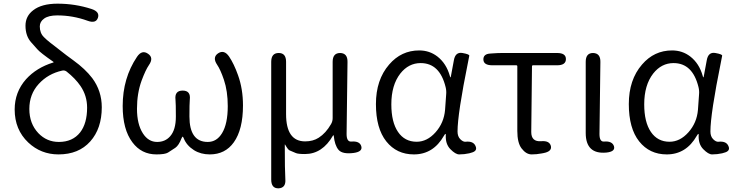

<svg xmlns="http://www.w3.org/2000/svg" viewBox="-20 -829 4014 1047"><path d="M299 13Q203 13 134 -52Q60 -122 60 -232Q60 -327 122 -397Q179 -460 270 -488Q275 -489 271 -492Q199 -542 183 -561Q167 -579 151 -597Q119 -632 119 -689Q119 -741 161 -773Q207 -809 294 -809Q390 -809 479 -780Q525 -765 514 -732Q503 -699 457 -716Q377 -745 292 -745Q245 -745 221 -728Q197 -711 197 -685Q197 -649 219 -627Q235 -611 253 -597L342 -528Q361 -514 380 -500Q445 -453 483 -403Q535 -333 535 -244Q535 -128 472 -57.5Q409 13 299 13ZM301 -55Q376 -55 417 -107Q455 -156 455 -242Q455 -307 419 -360Q391 -401 343 -439Q332 -447 319 -444Q242 -427 191 -371Q140 -315 140 -235Q140 -155 189 -103Q235 -55 301 -55Z M833 13Q751 13 702 -53Q649 -123 649 -251Q649 -403 727 -519Q754 -559 787 -536Q820 -514 792 -474Q774 -448 752 -389Q727 -320 727 -236Q727 -152 759 -102Q789 -55 837 -55Q881 -55 908 -86Q939 -121 939 -193Q939 -265 937 -285Q931 -335 976 -335Q1021 -335 1015 -286Q1013 -263 1013 -194Q1013 -55 1113 -55Q1162 -55 1191 -103Q1222 -154 1222 -250Q1222 -332 1201 -394Q1182 -450 1164 -476Q1137 -516 1169 -538Q1202 -560 1229 -521Q1256 -481 1278 -419Q1305 -344 1305 -254Q1305 -123 1255 -53Q1208 13 1124 13Q1075 13 1038 -10Q997 -36 982 -75Q978 -84 976 -84Q974 -84 970 -75Q955 -36 936 -23Q916 -10 896 3Q880 13 833 13Z M1499 198Q1459 199 1459 150V-492Q1459 -540 1500 -540Q1540 -540 1540 -492V-207Q1540 -58 1644 -58Q1687 -58 1718 -78Q1757 -103 1785 -152Q1794 -167 1794 -185V-492Q1794 -540 1835 -540Q1876 -539 1875 -491L1870 -98Q1870 -55 1896 -57Q1941 -61 1950 -32Q1959 -2 1909 5Q1847 13 1826 -12Q1805 -37 1800 -89Q1799 -94 1796 -90Q1738 11 1643 11Q1605 11 1593 5.5Q1581 0 1559 -9Q1551 -12 1535 -40Q1533 -44 1533 -39Q1533 99 1536 148Q1540 196 1499 198Z M2237 13Q2143 13 2086.5 -58Q2030 -129 2030 -261.5Q2030 -394 2102 -477Q2168 -554 2266 -554Q2322 -554 2365 -521Q2414 -483 2433 -415Q2435 -407 2436.5 -407Q2438 -407 2439 -414L2455 -500Q2463 -547 2502 -540Q2541 -533 2539 -525Q2538 -518 2533 -494Q2475 -208 2475 -112Q2475 -85 2490 -70Q2505 -55 2518 -56Q2561 -61 2573 -33Q2586 -5 2549 4L2539 7Q2512 13 2484 13Q2464 13 2436 -15.5Q2408 -44 2411 -94Q2411 -99 2409 -99Q2407 -99 2401 -89Q2343 13 2237 13ZM2252 -56Q2309 -56 2355 -107.5Q2401 -159 2407 -230L2413 -314Q2415 -334 2410 -354Q2378 -485 2274 -485Q2208 -485 2163 -428Q2114 -365 2114 -260Q2114 -163 2150.5 -109.5Q2187 -56 2252 -56Z M2932 8Q2906 13 2879 13Q2849 13 2824 -20Q2801 -50 2801 -115V-468Q2801 -473 2796 -473H2665Q2617 -473 2616 -504Q2615 -535 2654 -537L2669 -538Q2694 -540 2719 -540H3018Q3066 -540 3066 -507Q3066 -473 3018 -473H2886Q2881 -473 2881 -468L2877 -109Q2877 -55 2931 -59Q2976 -63 2984 -33Q2991 -3 2943 6Z M3174 -104V-492Q3174 -540 3214 -540Q3255 -539 3254 -491L3249 -98Q3249 -55 3274 -57Q3318 -61 3328 -32Q3337 -2 3286 3Q3174 13 3174 -104Z M3616 13Q3522 13 3465.5 -58Q3409 -129 3409 -261.5Q3409 -394 3481 -477Q3547 -554 3645 -554Q3701 -554 3744 -521Q3793 -483 3812 -415Q3814 -407 3815.5 -407Q3817 -407 3818 -414L3834 -500Q3842 -547 3881 -540Q3920 -533 3918 -525Q3917 -518 3912 -494Q3854 -208 3854 -112Q3854 -85 3869 -70Q3884 -55 3897 -56Q3940 -61 3952 -33Q3965 -5 3928 4L3918 7Q3891 13 3863 13Q3843 13 3815 -15.5Q3787 -44 3790 -94Q3790 -99 3788 -99Q3786 -99 3780 -89Q3722 13 3616 13ZM3631 -56Q3688 -56 3734 -107.5Q3780 -159 3786 -230L3792 -314Q3794 -334 3789 -354Q3757 -485 3653 -485Q3587 -485 3542 -428Q3493 -365 3493 -260Q3493 -163 3529.5 -109.5Q3566 -56 3631 -56Z"/></svg>

Font: Resource Han Rounded JP Normal
Style: Regular
Weight: 350
Designer: Cyano Hao (round all glyphs); Ryoko NISHIZUKA 西塚涼子 (kana, bopomofo & ideographs); Paul D. Hunt (Latin, Greek & Cyrillic)
Foundry: Cyano Hao
Version: 0.990